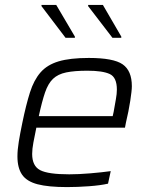

<svg xmlns="http://www.w3.org/2000/svg" viewBox="-20 -754 607 782"><path d="M253 8Q177 8 133 -3.5Q89 -15 70 -42.5Q51 -70 51 -117Q51 -143 56.5 -177Q62 -211 71 -254Q86 -327 102 -377.5Q118 -428 145 -459Q172 -490 218.5 -504Q265 -518 342 -518Q442 -518 479.5 -492Q517 -466 517 -403Q517 -385 510.5 -343Q504 -301 493 -255L489 -234H128Q121 -200 116 -173.5Q111 -147 111 -127Q111 -78 143.5 -61Q176 -44 262 -44Q300 -44 347.5 -48Q395 -52 431 -57L420 -6Q390 1 343 4.5Q296 8 253 8ZM138 -281H439L443 -299Q448 -328 452 -350Q456 -372 456 -389Q456 -439 427 -452.5Q398 -466 336 -466Q283 -466 249.5 -459Q216 -452 196 -433Q176 -414 163.5 -377.5Q151 -341 138 -281ZM247 -600 149 -729V-734H209L285 -605V-600ZM438 -600 339 -729V-734H399L474 -605V-600Z"/></svg>

Font: Saira Light
Style: Italic
Weight: 300
Italic angle: -12°
Designer: Hector Gatti with collaboration of the Omnibus-Type team
Foundry: Omnibus-Type
Version: Version 1.100; ttfautohint (v1.8.3)